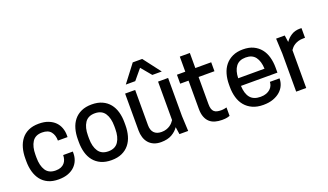

<svg xmlns="http://www.w3.org/2000/svg" viewBox="-73 -1282 3071 1796"><g transform="rotate(-20 1462.5 -384.0)"><path d="M143 -251Q143 -171 173.5 -123.5Q204 -76 272 -76Q303 -76 324.5 -85Q346 -94 359.5 -109.5Q373 -125 379.5 -145.5Q386 -166 386 -188H482V-170Q482 -135 469.5 -102.5Q457 -70 431.5 -44.5Q406 -19 366 -3.5Q326 12 270 12Q210 12 167 -8Q124 -28 96.5 -63.5Q69 -99 55.5 -147Q42 -195 42 -251V-279Q42 -335 55.5 -383Q69 -431 96.5 -466.5Q124 -502 167 -522Q210 -542 270 -542Q326 -542 366 -526Q406 -510 431.5 -484Q457 -458 469.5 -423.5Q482 -389 482 -353V-332H386Q386 -386 359 -420Q332 -454 272 -454Q204 -454 173.5 -406.5Q143 -359 143 -279Z M797 12Q737 12 693 -8Q649 -28 620.5 -63.5Q592 -99 578.5 -147Q565 -195 565 -251V-279Q565 -335 578.5 -383Q592 -431 620.5 -466.5Q649 -502 693 -522Q737 -542 797 -542Q857 -542 901 -522Q945 -502 973.5 -466.5Q1002 -431 1015.5 -383Q1029 -335 1029 -279V-251Q1029 -195 1015.5 -147Q1002 -99 973.5 -63.5Q945 -28 901 -8Q857 12 797 12ZM797 -76Q865 -76 896.5 -123.5Q928 -171 928 -251V-279Q928 -359 896.5 -406.5Q865 -454 797 -454Q729 -454 697.5 -406.5Q666 -359 666 -279V-251Q666 -171 697.5 -123.5Q729 -76 797 -76Z M1227 -530V-179Q1227 -129 1252.5 -102.5Q1278 -76 1326 -76Q1353 -76 1374 -83Q1395 -90 1410.5 -100.5Q1426 -111 1437 -123.5Q1448 -136 1455 -147V-530H1555V-150L1562 0H1475L1464 -73Q1440 -37 1397.5 -12.5Q1355 12 1289 12Q1248 12 1217.5 -1.5Q1187 -15 1167 -38.5Q1147 -62 1137 -94Q1127 -126 1127 -163V-530ZM1162 -607 1294 -780H1388L1520 -607H1426L1341 -709L1256 -607Z M1984 -530V-441H1826V-171Q1826 -142 1832 -123.5Q1838 -105 1850 -94.5Q1862 -84 1879.5 -80Q1897 -76 1919 -76Q1935 -76 1951.5 -79Q1968 -82 1974 -84V0Q1968 3 1948.5 7.5Q1929 12 1896 12Q1859 12 1827.5 3Q1796 -6 1773.5 -26.5Q1751 -47 1738.5 -80Q1726 -113 1726 -160V-441H1643V-530H1726V-680H1826V-530Z M2170 -227Q2173 -149 2206.5 -108.5Q2240 -68 2309 -68Q2342 -68 2366 -77Q2390 -86 2406 -101Q2422 -116 2429.5 -134Q2437 -152 2437 -170H2533V-166Q2533 -133 2519 -101Q2505 -69 2477 -44Q2449 -19 2407 -3.5Q2365 12 2308 12Q2246 12 2201 -8.5Q2156 -29 2126.5 -64.5Q2097 -100 2083 -148.5Q2069 -197 2069 -253V-277Q2069 -333 2083 -381.5Q2097 -430 2126 -465.5Q2155 -501 2199 -521.5Q2243 -542 2303 -542Q2363 -542 2406 -521.5Q2449 -501 2477.5 -465.5Q2506 -430 2519.5 -381.5Q2533 -333 2533 -277V-227ZM2301 -462Q2236 -462 2204 -420Q2172 -378 2170 -303H2432Q2429 -378 2397.5 -420Q2366 -462 2301 -462Z M2872 -542Q2877 -542 2881 -541.5Q2885 -541 2887 -541V-445H2869Q2841 -445 2819.5 -438.5Q2798 -432 2782 -422Q2766 -412 2755 -400Q2744 -388 2737 -377V0H2637V-380L2630 -530H2716L2726 -462Q2749 -496 2785 -519Q2821 -542 2872 -542Z"/></g></svg>

Font: Cooper Hewitt
Style: Regular
Weight: 707
Designer: Village Type and Design LLC
Foundry: Cooper Hewitt Smithsonian Design Museum
Version: 1.000